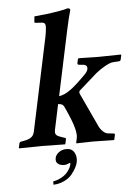

<svg xmlns="http://www.w3.org/2000/svg" viewBox="-60 -743 705 994"><g transform="rotate(-5 292.5 -246.5)"><path d="M260.3 26.9Q288.1 26.9 300.5 48.8Q313 70.8 307.1 99.1Q304.7 111.3 296.9 126.5Q289.1 141.6 274.7 159.9Q260.3 178.2 234.6 190.9Q209 203.6 177.2 205.1V188Q199.7 183.6 217.3 174.3Q234.9 165 244.6 155.5Q254.4 146 261.2 134.8Q268.1 123.5 270 118.2Q272 112.8 272.9 108.9Q273.9 105 272.9 99.1Q254.4 107.9 242.2 107.9Q223.1 107.9 212.6 100.6Q202.1 93.3 200.4 85Q198.7 76.7 200.7 66.9Q203.6 52.7 219.7 39.8Q235.8 26.9 260.3 26.9ZM99.6 -77.1 202.6 -563Q211.4 -611.8 208 -624Q204.6 -636.2 188 -636.2L156.7 -638.2Q151.4 -638.7 151.9 -643.1L154.8 -671.9Q176.8 -673.3 211.4 -677.5Q246.1 -681.6 281 -687.5Q315.9 -693.4 328.1 -698.2Q335.4 -698.2 339.4 -695.6Q343.3 -692.9 342.3 -688Q330.6 -647.9 316.9 -583L246.1 -249Q274.9 -252.9 308.1 -277.3Q337.4 -298.8 387.2 -349.1Q401.4 -363.3 403.8 -375.2Q406.2 -387.2 400.6 -393.3Q395 -399.4 387.2 -399.9L366.2 -401.9Q358.4 -402.3 356.4 -404.8Q354.5 -407.2 355.5 -412.1L360.4 -434.1L365.7 -436Q432.1 -434.1 467.3 -434.1L582.5 -436L585.4 -434.1L580.6 -412.1Q579.1 -406.2 577.1 -404.3Q575.2 -402.3 568.4 -401.9L538.1 -399.9Q524.4 -398.9 497.8 -384.3Q471.2 -369.6 448.7 -351.1L356 -269Q348.6 -261.7 355 -249L434.6 -78.1Q439.9 -65.9 448.5 -55.9Q457 -45.9 465.6 -40.8Q474.1 -35.6 481.4 -35.2L509.8 -32.2Q513.7 -31.7 515.4 -30.3Q517.1 -28.8 516.6 -25.9L511.2 0L507.8 2Q438 0 398.9 0L314.5 2L313 0L318.4 -25.9Q322.3 -43.5 313.5 -78.1Q304.2 -114.7 269.5 -189.9Q264.6 -200.7 257.6 -204.3Q250.5 -208 237.3 -209L209.5 -77.1Q205.6 -57.6 214.4 -49.8Q223.1 -42 249 -34.2L255.9 -32.2Q263.7 -30.8 261.7 -22.9L256.8 0L254.4 2Q174.8 0 136.2 0L16.6 2L15.1 0L20 -22.9Q21.5 -30.8 29.8 -32.2L42 -34.2Q67.9 -38.6 81.5 -47.9Q95.2 -57.1 99.6 -77.1Z"/></g></svg>

Font: Linux Libertine Slanted
Style: Semibold Slanted
Weight: 600
Designer: Philipp H. Poll
Foundry: Philipp H. Poll
Version: Version 5.1.1